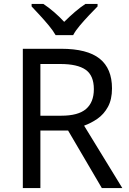

<svg xmlns="http://www.w3.org/2000/svg" viewBox="-20 -964 662 984"><path d="M294 -714Q427 -714 490.5 -663.5Q554 -613 554 -511Q554 -454 533 -416Q512 -378 479.5 -355.5Q447 -333 411 -320L607 0H502L329 -295H187V0H97V-714ZM289 -636H187V-371H294Q381 -371 421 -405.5Q461 -440 461 -507Q461 -577 419 -606.5Q377 -636 289 -636ZM265 -784Q252 -807 230 -833.5Q208 -860 184 -886Q160 -912 142 -931V-944H202Q228 -927 256 -903Q284 -879 309 -852Q336 -879 364 -903Q392 -927 418 -944H480V-931Q461 -912 436.5 -886Q412 -860 389.5 -833.5Q367 -807 355 -784Z"/></svg>

Font: Noto Sans Myanmar UI
Style: Regular
Weight: 400
Designer: Monotype Design Team
Foundry: Monotype Imaging Inc.
Version: Version 2.103; ttfautohint (v1.8.4.7-5d5b)